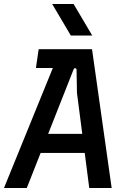

<svg xmlns="http://www.w3.org/2000/svg" viewBox="-35 -948 638 968"><path d="M-15 0 270 -700H429L528 0H415L353 -480L351 -595Q351 -603 345 -604Q339 -605 336 -598L100 0ZM144 -177 183 -273H406L417 -177ZM146 -605 160 -700H292L273 -605ZM322 -769 228 -928H336L430 -769Z"/></svg>

Font: Finlandica Medium
Style: Italic
Weight: 500
Italic angle: -8°
Designer: Niklas Ekholm, Juho Hiilivirta, Jaakko Suomalainen
Foundry: Helsinki Type Studio
Version: Version 1.063